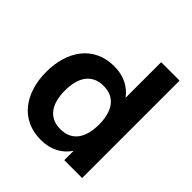

<svg xmlns="http://www.w3.org/2000/svg" viewBox="-198 -856 1003 1003"><g transform="rotate(45 303.5 -354.0)"><path d="M555 0V-720H419V-457C384 -504 332 -532 261 -532C111 -532 30 -415 30 -260C30 -105 111 12 261 12C335 12 388 -18 423 -69V0ZM168 -260C168 -356 207 -420 294 -420C381 -420 420 -356 420 -260C420 -164 381 -100 294 -100C207 -100 168 -164 168 -260Z"/></g></svg>

Font: Aspekta 650
Style: Regular
Weight: 650
Designer: Ivo Dolenc
Version: Version 2.000